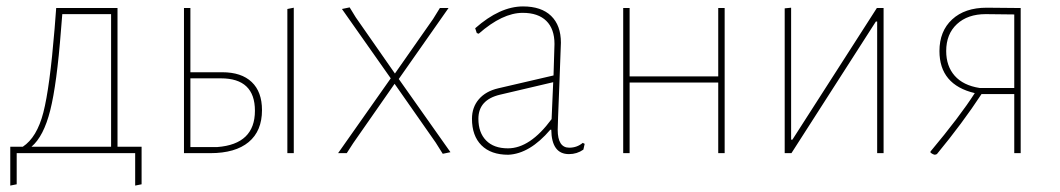

<svg xmlns="http://www.w3.org/2000/svg" viewBox="-20 -477 3300 598"><path d="M12 101V-20H51Q95 -49 115 -126.5Q135 -204 150 -387L155 -452H346V-20H421V97L401 101V0H32V97ZM170 -384Q157 -215 136.5 -133.5Q116 -52 78 -20H326V-433H174Z M875 0V-449L895 -453V0ZM553 0V-452H573V-252H672Q732 -252 764 -221.5Q796 -191 796 -134Q796 -69 754.5 -34.5Q713 0 635 0ZM668 -233H573V-19H657Q774 -28 774 -132Q774 -233 668 -233Z M1069 -454 1088 -423 1210 -248 1329 -418 1350 -452H1377L1222 -231L1383 -3L1359 2L1337 -33L1209 -216L1080 -31L1060 0H1033L1197 -233L1045 -449Z M1609 -457Q1666 -457 1696.5 -427.5Q1727 -398 1727 -344Q1727 -332 1722 -209Q1717 -86 1717 -73Q1717 -17 1753 -17Q1777 -17 1795 -32L1801 -29L1797 -11Q1777 3 1752 3Q1698 3 1697 -73H1694Q1630 2 1563 5Q1509 5 1479.5 -24.5Q1450 -54 1450 -107Q1450 -143 1471.5 -168Q1493 -193 1532 -202L1704 -242L1707 -340Q1707 -387 1681.5 -412Q1656 -437 1608 -437Q1545 -437 1471 -372L1465 -374L1460 -389Q1537 -457 1609 -457ZM1703 -221 1537 -182Q1470 -166 1470 -107Q1470 -64 1494 -39.5Q1518 -15 1562 -15Q1631 -15 1698 -106Z M1921 0V-452H1941V-239H2217V-452H2237V0H2217V-220H1941V0Z M2424 0V-451L2444 -453V-42H2448L2711 -452H2732V0H2712V-410H2708L2445 0Z M2892 5Q2885 4 2878 -2V-5Q2970 -115 3016 -187Q2906 -213 2906 -318Q2906 -380 2945.5 -416.5Q2985 -453 3053 -453L3159 -452V0H3139V-184H3037Q2978 -94 2898 3ZM3031 -203H3139V-432L3050 -433Q2994 -433 2960.5 -402Q2927 -371 2927 -318Q2927 -271 2953.5 -241Q2980 -211 3031 -203Z"/></svg>

Font: Alegreya Sans Thin
Style: Regular
Weight: 100
Designer: Juan Pablo del Peral
Foundry: Huerta Tipografica
Version: Version 2.007